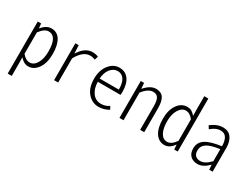

<svg xmlns="http://www.w3.org/2000/svg" viewBox="-73 -1475 3136 2402"><g transform="rotate(30 1495.0 -274.0)"><path d="M80.1 218.8V-533.2H128.9L135.7 -466.8H137.7Q201.2 -544.9 274.4 -544.9Q358.4 -544.9 402.3 -473.6Q446.3 -402.3 446.3 -274.4Q446.3 -141.6 390.6 -64Q335 13.7 254.9 13.7Q192.4 13.7 137.7 -48.8L138.7 46.9V218.8ZM383.8 -274.4Q383.8 -495.1 261.7 -495.1Q202.1 -495.1 138.7 -410.2V-100.6Q189.5 -38.1 248 -38.1Q306.6 -38.1 345.2 -103.5Q383.8 -168.9 383.8 -274.4Z M624 0V-533.2H671.9L677.7 -417H679.7Q759.8 -544.9 867.2 -544.9Q914.1 -544.9 952.1 -528.3L935.5 -475.6Q901.4 -492.2 863.3 -492.2Q760.7 -492.2 682.6 -348.6V0Z M1271.5 11.7Q1175.8 11.7 1111.8 -63Q1047.9 -137.7 1047.9 -265.6Q1047.9 -390.6 1109.4 -467.8Q1170.9 -544.9 1256.8 -544.9Q1342.8 -544.9 1390.6 -480.5Q1438.5 -416 1438.5 -298.8Q1438.5 -269.5 1436.5 -255.9H1107.4Q1109.4 -157.2 1155.3 -96.7Q1201.2 -36.1 1277.3 -36.1Q1340.8 -36.1 1394.5 -72.3L1417 -29.3Q1345.7 11.7 1271.5 11.7ZM1107.4 -302.7H1384.8Q1384.8 -398.4 1351.6 -447.8Q1318.4 -497.1 1257.8 -497.1Q1199.2 -497.1 1156.2 -444.3Q1113.3 -391.6 1107.4 -302.7Z M1568.4 0V-533.2H1616.2L1622.1 -454.1H1626Q1705.1 -544.9 1786.1 -544.9Q1859.4 -544.9 1892.6 -496.6Q1925.8 -448.2 1925.8 -346.7V0H1867.2V-340.8Q1867.2 -420.9 1845.7 -457.5Q1824.2 -494.1 1771.5 -494.1Q1702.1 -494.1 1627 -400.4V0Z M2222.7 13.7Q2140.6 13.7 2092.3 -58.6Q2043.9 -130.9 2043.9 -265.6Q2043.9 -392.6 2099.1 -468.8Q2154.3 -544.9 2236.3 -544.9Q2271.5 -544.9 2297.9 -530.8Q2324.2 -516.6 2353.5 -482.4L2351.6 -580.1V-765.6H2410.2V0H2359.4L2354.5 -67.4H2352.5Q2295.9 13.7 2222.7 13.7ZM2232.4 -38.1Q2294.9 -38.1 2351.6 -121.1V-430.7Q2304.7 -495.1 2243.2 -495.1Q2185.5 -495.1 2145.5 -429.7Q2105.5 -364.3 2105.5 -265.6Q2105.5 -159.2 2138.7 -98.6Q2171.9 -38.1 2232.4 -38.1Z M2699.2 12.7Q2635.7 12.7 2596.7 -24.4Q2557.6 -61.5 2557.6 -131.8Q2557.6 -219.7 2629.9 -266.6Q2702.1 -313.5 2856.4 -334Q2857.4 -404.3 2831.5 -450.7Q2805.7 -497.1 2744.1 -497.1Q2677.7 -497.1 2607.4 -435.5L2580.1 -478.5Q2668 -545.9 2752.9 -545.9Q2834 -545.9 2874 -489.7Q2914.1 -433.6 2914.1 -340.8V0H2865.2L2859.4 -69.3H2857.4Q2780.3 12.7 2699.2 12.7ZM2711.9 -37.1Q2780.3 -37.1 2856.4 -118.2V-292Q2725.6 -274.4 2670.9 -237.3Q2616.2 -200.2 2616.2 -136.7Q2616.2 -85 2642.6 -61Q2668.9 -37.1 2711.9 -37.1Z"/></g></svg>

Font: GenEi Gothic M Light
Style: Regular
Weight: 300
Designer: o_tamon (Modified); [Source Han Sans]
Ryoko NISHIZUKA  (kana & ideographs); Paul D. Hunt (Latin, Greek & Cyrillic); Wenl
Version: Version 1.1a;Original Version 1.004